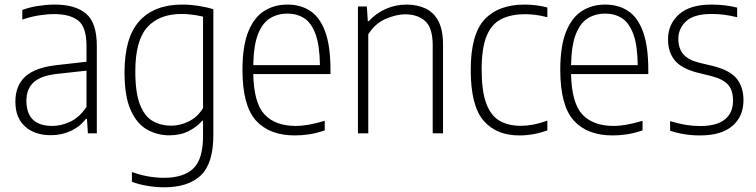

<svg xmlns="http://www.w3.org/2000/svg" viewBox="-20 -568 3222 818"><path d="M196.5 8Q128 8 86.8 -29Q45.5 -66 45.5 -134.5Q45.5 -203.5 88 -242Q130.5 -280.5 221 -290.5L348.5 -305V-372.5Q348.5 -453 313 -480.5Q277.5 -508 211 -508Q182 -508 146.5 -502.5Q111 -497 75 -484.5V-525.5Q104.5 -537 142.5 -542.8Q180.5 -548.5 213.5 -548.5Q300 -548.5 346.2 -510.2Q392.5 -472 392.5 -371.5V0H354.5L350.5 -62H346.5Q320.5 -28 281.5 -10Q242.5 8 196.5 8ZM92.5 -139Q92.5 -31.5 203 -31.5Q240.5 -31.5 279.2 -49.5Q318 -67.5 348.5 -112.5V-267L221.5 -253Q154 -245.5 123.2 -217.2Q92.5 -189 92.5 -139Z M679 230Q646.5 230 609.2 224Q572 218 542 206.5V165Q579 178 612.8 183.8Q646.5 189.5 678.5 189.5Q761.5 189.5 803.2 150.2Q845 111 845 11.5V-53.5H841.5Q820 -28 784.5 -9.8Q749 8.5 701.5 8.5Q650 8.5 606.5 -16Q563 -40.5 536.8 -99Q510.5 -157.5 510.5 -259.5Q510.5 -409 574.2 -478.8Q638 -548.5 755.5 -548.5Q789.5 -548.5 825.5 -543Q861.5 -537.5 889 -528.5V7Q889 128 835.8 179Q782.5 230 679 230ZM709 -32.5Q747.5 -32.5 784.8 -51Q822 -69.5 845 -107.5V-497Q827.5 -501.5 802.8 -505Q778 -508.5 753.5 -508.5Q658.5 -508.5 607.5 -452Q556.5 -395.5 556.5 -264Q556.5 -171.5 576.8 -121.2Q597 -71 631.5 -51.8Q666 -32.5 709 -32.5Z M1236.5 9Q1128 9 1070.5 -54.5Q1013 -118 1013 -270.5Q1013 -370.5 1037.2 -431.8Q1061.5 -493 1104.8 -520.8Q1148 -548.5 1204.5 -548.5Q1261.5 -548.5 1302.5 -521Q1343.5 -493.5 1365.8 -432.2Q1388 -371 1388 -270V-252.5H1059Q1061.5 -129 1107.2 -80.2Q1153 -31.5 1240 -31.5Q1292 -31.5 1363.5 -53.5V-12.5Q1328.5 -0.5 1297.5 4.2Q1266.5 9 1236.5 9ZM1204.5 -510Q1162.5 -510 1130.2 -490Q1098 -470 1079.2 -422.2Q1060.5 -374.5 1059 -290.5H1343Q1342 -374 1324.5 -422Q1307 -470 1276.5 -490Q1246 -510 1204.5 -510Z M1505 0V-540.5H1543L1547 -478H1551Q1582 -511.5 1623.5 -530Q1665 -548.5 1712 -548.5Q1757 -548.5 1792.2 -532.2Q1827.5 -516 1847.5 -478.5Q1867.5 -441 1867.5 -376.5V0H1823.5V-375Q1823.5 -449.5 1791.5 -478.2Q1759.5 -507 1706 -507Q1669.5 -507 1624.5 -488.2Q1579.5 -469.5 1549 -422V0Z M2193 9Q2093.5 9 2039.5 -54.8Q1985.5 -118.5 1985.5 -270Q1985.5 -422 2044.5 -485.2Q2103.5 -548.5 2215.5 -548.5Q2238.5 -548.5 2263.5 -545.5Q2288.5 -542.5 2312 -536V-494.5Q2286.5 -501.5 2262.5 -504.5Q2238.5 -507.5 2219 -507.5Q2156 -507.5 2114.5 -486Q2073 -464.5 2052.5 -413Q2032 -361.5 2032 -272Q2032 -181.5 2051 -129Q2070 -76.5 2107.2 -54.2Q2144.5 -32 2199 -32Q2223 -32 2250.8 -37Q2278.5 -42 2312 -54V-12.5Q2252.5 9 2193 9Z M2590.5 9Q2482 9 2424.5 -54.5Q2367 -118 2367 -270.5Q2367 -370.5 2391.2 -431.8Q2415.5 -493 2458.8 -520.8Q2502 -548.5 2558.5 -548.5Q2615.5 -548.5 2656.5 -521Q2697.5 -493.5 2719.8 -432.2Q2742 -371 2742 -270V-252.5H2413Q2415.5 -129 2461.2 -80.2Q2507 -31.5 2594 -31.5Q2646 -31.5 2717.5 -53.5V-12.5Q2682.5 -0.5 2651.5 4.2Q2620.5 9 2590.5 9ZM2558.5 -510Q2516.5 -510 2484.2 -490Q2452 -470 2433.2 -422.2Q2414.5 -374.5 2413 -290.5H2697Q2696 -374 2678.5 -422Q2661 -470 2630.5 -490Q2600 -510 2558.5 -510Z M2962.5 9Q2895 9 2835 -11V-52Q2871.5 -41 2901.8 -36Q2932 -31 2963 -31Q3033 -31 3068 -59Q3103 -87 3103 -139Q3103 -185 3080.5 -208.5Q3058 -232 3010.5 -244L2953 -258Q2883 -276 2854.5 -311.2Q2826 -346.5 2826 -400.5Q2826 -464.5 2872.5 -506.5Q2919 -548.5 3011 -548.5Q3041.5 -548.5 3068.2 -545.2Q3095 -542 3120.5 -535.5V-494.5Q3090.5 -502 3065.2 -505.2Q3040 -508.5 3012 -508.5Q2937 -508.5 2903.5 -477.8Q2870 -447 2870 -402.5Q2870 -362 2891 -337.2Q2912 -312.5 2960 -300.5L3017 -287Q3090.5 -268.5 3119 -232.5Q3147.5 -196.5 3147.5 -141.5Q3147.5 -71.5 3100 -31.2Q3052.5 9 2962.5 9Z"/></svg>

Font: Encode Sans SmCnd XLt
Style: Regular
Weight: 200
Width: 4
Designer: Multiple Designers
Foundry: Impallari Type
Version: Version 3.002; ttfautohint (v1.8.3) -l 8 -r 50 -G 200 -x 14 